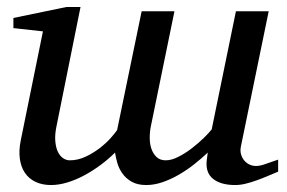

<svg xmlns="http://www.w3.org/2000/svg" viewBox="-20 -514 816 546"><path d="M771 -25.9Q757.8 -20.5 742.4 -13.9Q727.1 -7.3 710.9 -1.5Q694.8 4.4 679 8.3Q663.1 12.2 648.9 12.2Q607.9 12.2 585.9 -5.4Q564 -22.9 567.9 -58.1L570.8 -80.1Q552.2 -62.5 531 -45.9Q509.8 -29.3 487.1 -16.4Q464.4 -3.4 441.2 4.4Q418 12.2 396 12.2Q371.1 12.2 354.7 2.9Q338.4 -6.3 328.4 -20.3Q318.4 -34.2 313.7 -50.3Q309.1 -66.4 307.1 -80.1Q289.1 -62 266.8 -45.4Q244.6 -28.8 220.7 -15.9Q196.8 -2.9 172.4 4.6Q147.9 12.2 125 12.2Q100.1 12.2 81.1 3.2Q62 -5.9 50.8 -22.5Q39.6 -39.1 36.4 -62.7Q33.2 -86.4 39.1 -115.2L102.1 -424.8L18.1 -434.1V-462.9L168.9 -494.1H209L141.1 -157.2Q135.7 -131.8 137.2 -113.3Q138.7 -94.7 144.5 -82.5Q150.4 -70.3 159.4 -64.2Q168.5 -58.1 178.2 -58.1Q201.7 -58.1 223.4 -68.4Q245.1 -78.6 263.2 -92.5Q281.2 -106.4 294.2 -120.8Q307.1 -135.3 313 -144L382.8 -481.9H476.1L409.2 -155.8Q405.8 -139.6 405.8 -122.3Q405.8 -105 410.6 -90.8Q415.5 -76.7 425.3 -67.4Q435.1 -58.1 451.2 -58.1Q468.3 -58.1 488 -68.4Q507.8 -78.6 526.1 -92.8Q544.4 -106.9 559.6 -121.8Q574.7 -136.7 582 -146L650.9 -481.9H744.1L665 -97.2Q662.6 -85 665.5 -75Q668.5 -64.9 674.6 -57.6Q680.7 -50.3 689.5 -46.1Q698.2 -42 708 -42Q720.2 -42 735.8 -47.9Q751.5 -53.7 771 -60.1Z"/></svg>

Font: Charis SIL Cyr
Style: Italic
Weight: 400
Italic angle: -11°
Foundry: SIL International
Version: Version 5.000